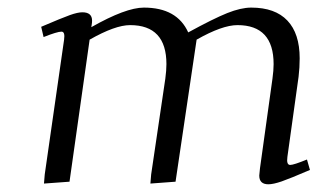

<svg xmlns="http://www.w3.org/2000/svg" viewBox="-20 -476 845 503"><path d="M87.9 -405.8Q142.6 -429.2 163.1 -436.5Q183.6 -443.8 195.8 -443.8Q221.2 -443.8 221.2 -421.9Q221.2 -416 220.2 -411.1L219.2 -404.8Q309.6 -456.1 356.9 -456.1Q443.8 -456.1 473.1 -391.1Q539.1 -427.2 575.2 -441.7Q611.3 -456.1 638.2 -456.1Q700.7 -456.1 732.9 -422.1Q765.1 -388.2 765.1 -323.2Q765.1 -298.8 762.2 -274.9L732.9 -64.9Q730 -43.9 740.2 -43.9Q749.5 -43.9 784.2 -58.1L792 -30.8Q739.7 -8.3 717.8 -0.7Q695.8 6.8 683.1 6.8Q659.2 6.8 659.2 -16.1Q659.2 -19.5 661.1 -35.2L693.8 -270Q696.8 -291.5 696.8 -308.1Q696.8 -410.2 602.1 -410.2Q562 -410.2 495.1 -372.1L439.9 0L374 4.9L376 -19L413.1 -270Q416 -291.5 416 -308.1Q416 -410.2 320.8 -410.2Q281.7 -410.2 214.8 -372.1L162.1 0L95.2 4.9L97.2 -19L147.9 -372.1Q150.9 -393.1 141.1 -393.1Q129.9 -393.1 94.2 -378.9Z"/></svg>

Font: Dehuti
Style: Italic
Weight: 400
Version: Version 1.2